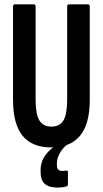

<svg xmlns="http://www.w3.org/2000/svg" viewBox="-20 -675 475 887"><path d="M217.1 6Q127.2 6 83.7 -48.5Q40.2 -103 40.2 -213V-644.7Q40.2 -655 49.2 -655H136Q144.5 -655 144.5 -644.7V-215.6Q144.5 -147.8 161.7 -119Q178.9 -90.1 217.1 -90.1Q256 -90.1 273.1 -118.7Q290.3 -147.2 290.3 -215.6V-644.7Q290.3 -655 298.9 -655H385.7Q394.7 -655 394.7 -644.7V-213Q394.7 -103 350.2 -48.5Q305.8 6 217.1 6ZM245.5 191.6Q206.2 191.6 186.9 174.4Q167.6 157.3 167.6 120.5V110.3Q167.6 67.7 196.1 33.7Q224.6 -0.2 276.7 -22.7L286.9 -10.1L287.3 -4.7Q266.4 13.1 254.6 35.7Q242.8 58.4 242.8 77.9V86.7Q242.8 102 248.9 108.2Q255 114.5 266.4 114.5Q270.8 114.5 275.6 114.3Q280.4 114.1 285.2 113.1Q293.9 111.3 293.9 121V175.9Q293.9 184.1 286.6 186.3Q276.1 189.2 266 190.4Q255.9 191.6 245.5 191.6Z"/></svg>

Font: Sofia Sans Extra Condensed
Style: Regular
Weight: 400
Designer: Botio Nikoltchev, Ani Petrova
Foundry: lettersoup
Version: Version 4.101